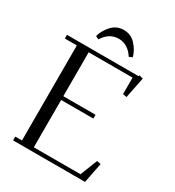

<svg xmlns="http://www.w3.org/2000/svg" viewBox="-210 -1018 1037 1139"><g transform="rotate(30 308.5 -448.0)"><path d="M22 -676.8V-702.1H512.2L513.2 -709L541 -702.1L512.2 -559.1L485.8 -564V-676.8H185.1V-376H405.8V-350.1H185.1V-25.9H504.9L550.8 -143.1L578.1 -138.2L550.8 0H58.1V-25.9H104V-676.8ZM174.8 -782.2Q187.5 -827.1 220.2 -861.6Q252.9 -896 300.8 -896Q348.6 -896 381.3 -861.6Q414.1 -827.1 426.8 -782.2L404.8 -772Q363.3 -835.9 300.8 -835.9Q236.3 -835.9 196.8 -772Z"/></g></svg>

Font: Dehuti Alt
Style: Book
Weight: 400
Version: Version 1.2